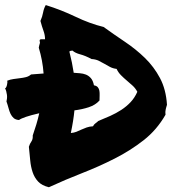

<svg xmlns="http://www.w3.org/2000/svg" viewBox="-35 -748 711 778"><path d="M-8.8 -336.9Q-7.8 -340.8 -6.8 -348.1Q-5.9 -355.5 -6.8 -363.3Q-7.8 -371.1 -9.8 -378.4Q-11.7 -385.7 -14.6 -389.6Q-9.8 -391.6 -6.8 -403.3Q-3.9 -415 -5.9 -420.9Q5.9 -425.8 19.5 -427.7Q33.2 -429.7 45.9 -431.2Q58.6 -432.6 70.3 -435.5Q82 -438.5 90.8 -446.3Q103.5 -447.3 115.7 -448.2Q127.9 -449.2 141.6 -450.2Q137.7 -503.9 122.1 -554.7Q124 -565.4 126 -570.8Q127.9 -576.2 126 -580.1Q124 -588.9 131.8 -588.9Q139.6 -588.9 147.5 -588.9Q147.5 -606.4 141.1 -623.5Q134.8 -640.6 128.9 -663.1Q136.7 -680.7 139.6 -697.3Q142.6 -713.9 150.4 -727.5Q212.9 -708 271 -680.2Q329.1 -652.3 384.8 -638.7Q426.8 -608.4 471.2 -578.6Q515.6 -548.8 552.2 -513.2Q588.9 -477.5 613.3 -431.6Q637.7 -385.7 641.6 -323.2Q639.6 -317.4 638.7 -313.5Q637.7 -309.6 636.7 -305.7Q635.7 -301.8 635.3 -296.9Q634.8 -292 635.7 -283.2Q600.6 -221.7 546.9 -179.7Q493.2 -137.7 429.7 -105.5Q366.2 -73.2 297.4 -46.4Q228.5 -19.5 163.1 10.7Q134.8 3.9 119.6 -12.2Q104.5 -28.3 97.2 -50.3Q89.8 -72.3 87.4 -98.6Q85 -125 82 -153.3Q85.9 -166 92.3 -174.8Q98.6 -183.6 97.7 -199.2Q105.5 -221.7 112.3 -244.1Q119.1 -266.6 124 -289.1Q89.8 -281.2 69.8 -274.4Q49.8 -267.6 42 -261.7Q28.3 -262.7 20.5 -269.5Q12.7 -276.4 7.8 -286.6Q2.9 -296.9 -0.5 -310.1Q-3.9 -323.2 -8.8 -336.9ZM258.8 -543Q250 -543 246.1 -539.1Q257.8 -493.2 263.7 -453.1Q275.4 -452.1 288.6 -451.2Q301.8 -450.2 313 -445.8Q324.2 -441.4 333 -431.6Q341.8 -421.9 345.7 -402.3Q356.4 -400.4 361.3 -394.5Q366.2 -388.7 367.7 -380.4Q369.1 -372.1 368.7 -361.3Q368.2 -350.6 368.2 -340.8Q351.6 -322.3 324.7 -313.5Q297.9 -304.7 266.6 -300.8Q262.7 -259.8 252 -209Q264.6 -210 274.4 -213.9Q284.2 -217.8 294.4 -222.7Q304.7 -227.5 315.9 -231.4Q327.1 -235.4 341.8 -236.3Q345.7 -244.1 352.1 -248.5Q358.4 -252.9 363.3 -257.8Q387.7 -267.6 411.6 -278.3Q435.5 -289.1 456.5 -302.7Q477.5 -316.4 494.1 -334Q510.7 -351.6 521.5 -376Q513.7 -390.6 502.4 -400.9Q491.2 -411.1 479 -421.4Q466.8 -431.6 455.6 -442.9Q444.3 -454.1 437.5 -468.8Q421.9 -470.7 410.2 -477.1Q398.4 -483.4 387.7 -489.7Q377 -496.1 364.7 -502Q352.5 -507.8 335.9 -508.8Q310.5 -522.5 290 -527.8Q269.5 -533.2 258.8 -543Z"/></svg>

Font: Permanent Marker
Style: Regular
Weight: 400
Designer: Font Diner, Inc
Foundry: Font Diner, Inc
Version: Version 1.001